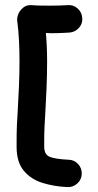

<svg xmlns="http://www.w3.org/2000/svg" viewBox="-20 -721 394 774"><path d="M311.5 -649.4Q314 -627 298.8 -609.4Q283.7 -591.8 260.7 -589.8Q248 -588.9 235.6 -588.4Q223.1 -587.9 210.4 -587.4Q199.2 -586.9 187.7 -587.2Q176.3 -587.4 165 -587.9Q167.5 -559.6 168.7 -531.2Q169.9 -502.9 169.9 -474.6Q169.9 -420.4 167.7 -367.9Q165.5 -315.4 162.6 -264.6Q160.6 -232.9 159.7 -214.4Q158.7 -195.8 158.4 -178Q158.2 -160.2 158.2 -129.9Q158.2 -97.7 180.9 -88.6Q203.6 -79.6 256.3 -77.1Q279.3 -76.7 294.9 -59.6Q310.5 -42.5 309.6 -19.5Q308.6 3.4 291.5 18.8Q274.4 34.2 251.5 33.2Q198.2 30.8 151.6 16.4Q105 2 75.9 -32.7Q46.9 -67.4 46.9 -129.9Q46.9 -159.7 47.1 -179.2Q47.4 -198.7 48.3 -219.2Q49.3 -239.7 51.3 -271.5Q54.2 -321.8 56.4 -373Q58.6 -424.3 58.6 -474.6Q58.6 -516.1 56.6 -556.9Q54.7 -597.7 49.3 -638.2Q47.9 -650.4 54.4 -665.5Q61 -680.7 75 -691.4Q88.9 -702.1 108.9 -700.2Q126.5 -698.7 144.3 -698.5Q162.1 -698.2 181.2 -698.2Q200.2 -698.2 217.8 -698.7Q235.4 -699.2 252 -700.2Q274.9 -702.6 292.2 -687.5Q309.6 -672.4 311.5 -649.4Z"/></svg>

Font: Mikhak-DS2-FD SemiBold
Style: Regular
Weight: 600
Designer: Amin Abedi
Version: Version 3.2